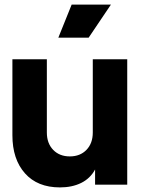

<svg xmlns="http://www.w3.org/2000/svg" viewBox="-20 -804 619 836"><path d="M34 -215V-546H184V-227Q184 -180 211.5 -151.5Q239 -123 284 -123Q329 -123 356.5 -151.5Q384 -180 384 -227V-546H534V0H394V-66Q373 -27 333.5 -7.5Q294 12 241 12Q143 12 88.5 -49.5Q34 -111 34 -215ZM292 -784H463L366 -640H234Z"/></svg>

Font: BLUETTI 2.0
Style: Bold
Weight: 700
Designer: Stijn de Vries
Foundry: tokotype
Version: Version 2.005;October 31, 2023;FontCreator 14.0.0.2814 64-bi